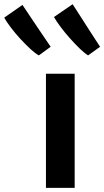

<svg xmlns="http://www.w3.org/2000/svg" viewBox="-140 -916 508 936"><path d="M84 0V-556.5H224V0ZM289.5 -646Q273.5 -655.5 250.2 -677.8Q227 -700 202 -728Q177 -756 156 -784Q135 -812 123 -833L214 -895.5Q223 -881.5 235.5 -862.2Q248 -843 262.5 -820.2Q277 -797.5 292.2 -773.8Q307.5 -750 321.8 -728Q336 -706 348 -688ZM49.5 -646Q33 -654.5 9 -676.5Q-15 -698.5 -40.8 -726.5Q-66.5 -754.5 -87.5 -782.2Q-108.5 -810 -119.5 -830L-30.5 -892Q-21.5 -878.5 -8.2 -858.8Q5 -839 20.2 -816.2Q35.5 -793.5 51.2 -770.2Q67 -747 81.2 -725.8Q95.5 -704.5 107 -688Z"/></svg>

Font: Merriweather Sans SemiBold
Style: Regular
Weight: 600
Designer: Eben Sorkin
Foundry: Eben Sorkin
Version: Version 2.001